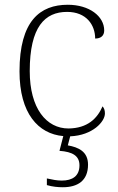

<svg xmlns="http://www.w3.org/2000/svg" viewBox="-20 -563 497 807"><path d="M244 224C306 224 350 197 350 129C350 74 310 56 265 48L275 10C370 6 421 -52 421 -86C421 -99 418 -108 411 -116C389 -65 348 -24 268 -23C175 -23 105 -107 105 -264C105 -451 169 -513 262 -513C343 -513 380 -458 380 -401C404 -401 418 -413 418 -435C418 -495 355 -543 265 -543C149 -543 62 -476 62 -263C62 -86 141 0 246 9L230 71C285 75 314 92 314 132C314 177 284 196 240 196C218 196 201 192 177 187V215C201 222 224 224 244 224Z"/></svg>

Font: Noto Serif Myanmar ExtraLight
Style: Regular
Weight: 200
Designer: Ben Mitchell and the Monotype Design Team
Foundry: Monotype Imaging Inc.
Version: Version 2.106